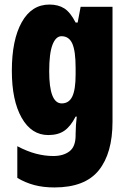

<svg xmlns="http://www.w3.org/2000/svg" viewBox="-20 -583 564 843"><path d="M197 -563Q236 -563 262.5 -546Q289 -529 312 -484H321L334 -553H474V-49Q474 90 413.5 165Q353 240 219 240Q170 240 130.5 229.5Q91 219 56 198V59Q100 82 138.5 92Q177 102 214 102Q258 102 285 81.5Q312 61 312 11V5Q312 -12 313.5 -34Q315 -56 317 -71H312Q290 -28 262.5 -9Q235 10 192 10Q118 10 75 -66Q32 -142 32 -272Q32 -408 75.5 -485.5Q119 -563 197 -563ZM250 -424Q225 -424 210.5 -386.5Q196 -349 196 -270Q196 -129 251 -129Q283 -129 297.5 -159.5Q312 -190 312 -256V-285Q312 -359 297.5 -391.5Q283 -424 250 -424Z"/></svg>

Font: Noto Sans Thai Looped ExtraCondensed Black
Style: Regular
Weight: 900
Width: 2
Designer: Sasikarn Vongin, Ben Mitchell
Foundry: The Fontpad Ltd
Version: Version 1.001; ttfautohint (v1.8.4.7-5d5b)